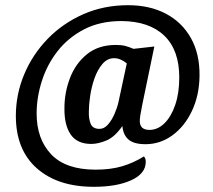

<svg xmlns="http://www.w3.org/2000/svg" viewBox="-20 -621 819 739"><path d="M341 98Q202 98 121.5 26.5Q41 -45 41 -175Q41 -258 73 -334.5Q105 -411 163 -471Q221 -531 300 -566Q379 -601 473 -601Q556 -601 618 -568.5Q680 -536 714.5 -475Q749 -414 748 -329Q747 -254 719 -194.5Q691 -135 644 -100.5Q597 -66 540 -66Q495 -66 474.5 -84Q454 -102 451 -136Q422 -94 390 -80.5Q358 -67 331 -67Q277 -67 252 -103.5Q227 -140 228 -205Q228 -265 249.5 -321Q271 -377 315 -412.5Q359 -448 426 -448Q447 -448 461 -444.5Q475 -441 494 -433L574 -442L527 -215Q522 -190 520 -176.5Q518 -163 518 -156Q518 -121 555 -121Q587 -121 613 -146.5Q639 -172 654.5 -217.5Q670 -263 670 -323Q670 -428 612.5 -483.5Q555 -539 448 -540Q365 -540 303.5 -508Q242 -476 201.5 -424Q161 -372 141 -309Q121 -246 121 -184Q121 -86 177 -27Q233 32 348 32Q406 32 450 19Q494 6 534 -19Q541 -12 541 2Q541 47 485.5 72.5Q430 98 341 98ZM363 -125Q381 -125 395.5 -141.5Q410 -158 420.5 -182Q431 -206 436 -228L468 -377Q444 -397 419 -397Q393 -397 374 -374.5Q355 -352 343.5 -319Q332 -286 327 -251.5Q322 -217 322 -192Q321 -164 329 -144.5Q337 -125 363 -125Z"/></svg>

Font: Sansita Swashed
Style: Regular
Weight: 400
Designer: Pablo Cosgaya
Foundry: Omnibus-Type
Version: Version 1.003; ttfautohint (v1.8.3)